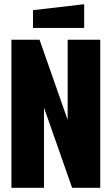

<svg xmlns="http://www.w3.org/2000/svg" viewBox="-20 -888 528 908"><path d="M34 0V-700H167L300 -321V-700H454V0H321L188 -379V0ZM136 -756V-840L378 -868V-756Z"/></svg>

Font: Tektur Condensed
Style: Bold
Weight: 700
Width: 3
Designer: Adam Jagosz
Foundry: Adam Jagosz
Version: Version 1.005;gftools[0.9.30]